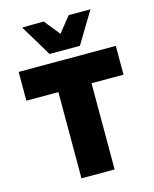

<svg xmlns="http://www.w3.org/2000/svg" viewBox="-138 -1058 925 1150"><g transform="rotate(-15 324.0 -483.0)"><path d="M221.5 0Q221.5 -56.5 221.5 -109.8Q221.5 -163 221.5 -230.5V-441Q221.5 -511.5 221.5 -566.8Q221.5 -622 221.5 -680L298.5 -534.5H198.5Q144 -534.5 102.2 -534.5Q60.5 -534.5 23 -534.5V-713H625.5V-534.5Q588 -534.5 546.2 -534.5Q504.5 -534.5 450 -534.5H350L427 -680Q427 -622 427 -566.8Q427 -511.5 427 -441V-230.5Q427 -163 427 -109.8Q427 -56.5 427 0ZM229.5 -769Q200 -818.5 170.5 -867.5Q141 -916.5 112 -964L245.5 -966Q270.5 -935 295.8 -903.8Q321 -872.5 346.5 -840.5H301.5Q326.5 -872 351.5 -903Q376.5 -934 400.5 -964H535.5Q506.5 -916.5 477.2 -867.5Q448 -818.5 418 -769Z"/></g></svg>

Font: Commissioner Thin ExtraBold
Style: Regular
Weight: 800
Version: Version 1.000